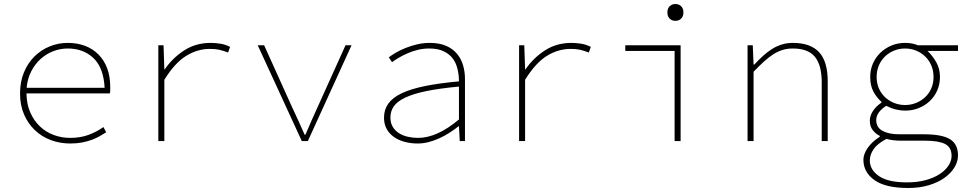

<svg xmlns="http://www.w3.org/2000/svg" viewBox="-20 -704 4840 958"><path d="M330 12Q279 12 233.5 -5Q188 -22 154 -54.5Q120 -87 100 -133Q80 -179 80 -238Q80 -296 99.5 -343Q119 -390 152 -422.5Q185 -455 228 -472.5Q271 -490 318 -490Q366 -490 405 -475Q444 -460 472 -431.5Q500 -403 515 -362.5Q530 -322 530 -270Q530 -262 530 -254.5Q530 -247 528 -238H112Q113 -184 131 -143Q149 -102 179 -73.5Q209 -45 248 -30.5Q287 -16 330 -16Q381 -16 421.5 -31Q462 -46 496 -70L510 -44Q494 -34 476.5 -24Q459 -14 437 -6Q415 2 389 7Q363 12 330 12ZM318 -462Q282 -462 247 -449Q212 -436 183.5 -410.5Q155 -385 136 -348.5Q117 -312 113 -266H502Q497 -366 446.5 -414Q396 -462 318 -462Z M770 0V-478H796L800 -358H802Q841 -415 899 -452.5Q957 -490 1031 -490Q1054 -490 1079.5 -486Q1105 -482 1128 -470L1118 -442Q1091 -452 1073 -456Q1055 -460 1027 -460Q965 -460 908.5 -425Q852 -390 800 -306V0Z M1486 0 1266 -478H1298L1438 -168Q1455 -132 1470.5 -98Q1486 -64 1500 -32H1504Q1518 -64 1532.5 -98Q1547 -132 1564 -168L1704 -478H1734L1516 0Z M2064 12Q2032 12 2002 4.5Q1972 -3 1948.5 -18.5Q1925 -34 1910.5 -58.5Q1896 -83 1896 -117Q1896 -157 1917.5 -187Q1939 -217 1984 -238.5Q2029 -260 2100 -274.5Q2171 -289 2270 -298Q2270 -329 2263 -359Q2256 -389 2239.5 -411.5Q2223 -434 2194 -448Q2165 -462 2122 -462Q2093 -462 2066 -455.5Q2039 -449 2014.5 -438.5Q1990 -428 1970 -416Q1950 -404 1936 -394L1920 -418Q1933 -428 1954 -440.5Q1975 -453 2002 -464Q2029 -475 2060.5 -482.5Q2092 -490 2124 -490Q2172 -490 2205.5 -475.5Q2239 -461 2260 -436Q2281 -411 2290.5 -378.5Q2300 -346 2300 -310V0H2274L2270 -74H2268Q2247 -57 2222.5 -41.5Q2198 -26 2172 -14Q2146 -2 2118.5 5Q2091 12 2064 12ZM2066 -16Q2161 -16 2270 -108V-272Q2173 -263 2107.5 -249.5Q2042 -236 2002 -217Q1962 -198 1945 -173.5Q1928 -149 1928 -118Q1928 -90 1940 -70.5Q1952 -51 1971.5 -39Q1991 -27 2015.5 -21.5Q2040 -16 2066 -16Z M2570 0V-478H2596L2600 -358H2602Q2641 -415 2699 -452.5Q2757 -490 2831 -490Q2854 -490 2879.5 -486Q2905 -482 2928 -470L2918 -442Q2891 -452 2873 -456Q2855 -460 2827 -460Q2765 -460 2708.5 -425Q2652 -390 2600 -306V0Z M3346 0V-450H3100V-478H3376V0ZM3350 -600Q3333 -600 3321.5 -611Q3310 -622 3310 -642Q3310 -662 3321.5 -673Q3333 -684 3350 -684Q3367 -684 3378.5 -673Q3390 -662 3390 -642Q3390 -622 3378.5 -611Q3367 -600 3350 -600Z M3710 0V-478H3736L3740 -382H3744Q3765 -405 3787 -425Q3809 -445 3832 -459.5Q3855 -474 3881 -482Q3907 -490 3936 -490Q4024 -490 4067 -443.5Q4110 -397 4110 -298V0H4080V-294Q4080 -379 4046 -420.5Q4012 -462 3936 -462Q3909 -462 3885.5 -455Q3862 -448 3839 -433.5Q3816 -419 3792 -397Q3768 -375 3740 -346V0Z M4512 234Q4398 234 4343 194.5Q4288 155 4288 93Q4288 65 4309.5 34Q4331 3 4370 -22V-26Q4352 -34 4336 -53Q4320 -72 4320 -102Q4320 -125 4334.5 -148.5Q4349 -172 4378 -192V-196Q4355 -216 4338.5 -246Q4322 -276 4322 -320Q4322 -356 4335.5 -387Q4349 -418 4373 -441Q4397 -464 4428.5 -477Q4460 -490 4496 -490Q4533 -490 4560 -478H4760V-450H4608Q4632 -427 4651 -394.5Q4670 -362 4670 -320Q4670 -284 4656.5 -253Q4643 -222 4619 -199.5Q4595 -177 4563.5 -164.5Q4532 -152 4496 -152Q4473 -152 4449 -158Q4425 -164 4402 -176Q4379 -162 4365.5 -143.5Q4352 -125 4352 -105Q4352 -68 4383.5 -51Q4415 -34 4466 -34H4589Q4680 -34 4720 -9.5Q4760 15 4760 72Q4760 102 4742.5 131Q4725 160 4693 183Q4661 206 4615 220Q4569 234 4512 234ZM4496 -180Q4525 -180 4551 -190.5Q4577 -201 4596.5 -219.5Q4616 -238 4627 -263.5Q4638 -289 4638 -320Q4638 -351 4627 -377Q4616 -403 4596.5 -422Q4577 -441 4551 -451.5Q4525 -462 4496 -462Q4467 -462 4441 -451.5Q4415 -441 4395.5 -422Q4376 -403 4365 -377Q4354 -351 4354 -320Q4354 -289 4365 -263.5Q4376 -238 4395.5 -219.5Q4415 -201 4441 -190.5Q4467 -180 4496 -180ZM4506 206Q4558 206 4599.5 194.5Q4641 183 4669.5 164Q4698 145 4713 121.5Q4728 98 4728 74Q4728 31 4695.5 14.5Q4663 -2 4597 -2H4476Q4459 -2 4439.5 -4Q4420 -6 4403 -11Q4356 14 4338 41.5Q4320 69 4320 97Q4320 143 4365.5 174.5Q4411 206 4506 206Z"/></svg>

Font: Source Code Pro ExtraLight
Style: Regular
Weight: 200
Monospace: yes
Designer: Paul D. Hunt, Teo Tuominen
Foundry: Adobe Systems Incorporated
Version: Version 2.030;PS 1.000;hotconv 16.6.51;makeotf.lib2.5.65220